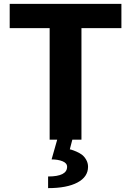

<svg xmlns="http://www.w3.org/2000/svg" viewBox="-20 -720 676 990"><path d="M275 0H236V-575H30V-700H606V-575H400V0H353L340 50Q344 51 350 52.5Q356 54 372.5 61Q389 68 401.5 77Q414 86 424 103Q434 120 434 140Q434 192 379.5 221Q325 250 228 250V190Q326 190 326 140Q326 121 302.5 111.5Q279 102 246 102Z"/></svg>

Font: Fivo Sans Modern
Style: Regular
Weight: 700
Designer: Alexander Slobzheninov
Foundry: Alexander Slobzheninov
Version: 1.0